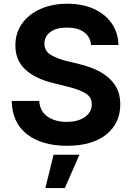

<svg xmlns="http://www.w3.org/2000/svg" viewBox="-20 -757 695 1011"><path d="M332.5 10.7Q201.2 10.7 122.8 -49.6Q44.4 -109.9 41.5 -225.6H186.5Q190.4 -170.4 230.7 -142.8Q271 -115.2 331.1 -115.2Q390.6 -115.2 427 -140.9Q463.4 -166.5 463.4 -208Q463.4 -245.6 430.4 -265.6Q397.5 -285.6 337.9 -300.3L257.8 -320.3Q165.5 -342.8 113.3 -390.9Q61 -439 61 -518.1Q61 -584 96.4 -633.3Q131.8 -682.6 193.6 -710Q255.4 -737.3 334.5 -737.3Q415 -737.3 475.1 -709.7Q535.2 -682.1 568.8 -633.1Q602.5 -584 603.5 -520H459.5Q455.6 -564 422.1 -587.9Q388.7 -611.8 333 -611.8Q275.9 -611.8 244.9 -588.1Q213.9 -564.5 213.9 -527.8Q213.9 -487.3 248.8 -467.3Q283.7 -447.3 330.1 -436L396 -419.9Q457 -405.8 506.3 -379.2Q555.7 -352.5 584.5 -310.3Q613.3 -268.1 613.3 -207Q613.3 -107.9 539.3 -48.6Q465.3 10.7 332.5 10.7ZM218.8 233.4 262.2 57.6H398.4L321.3 233.4Z"/></svg>

Font: Inter
Style: Bold
Weight: 700
Designer: Rasmus Andersson
Foundry: rsms
Version: Version 4.001;git-9221beed3